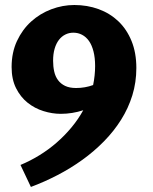

<svg xmlns="http://www.w3.org/2000/svg" viewBox="-20 -719 603 759"><path d="M61 -66.9Q99.6 -83 135.7 -105.2Q171.9 -127.4 203.6 -155Q235.4 -182.6 262.2 -214.8Q289.1 -247.1 309.1 -283.2Q265.6 -269 220.2 -269Q186.5 -269 151.9 -279.8Q117.2 -290.5 89.1 -313Q61 -335.4 43.5 -370.4Q25.9 -405.3 25.9 -454.1Q25.9 -511.2 47.1 -556.9Q68.4 -602.5 103.3 -634Q138.2 -665.5 182.9 -682.4Q227.5 -699.2 273.9 -699.2Q325.2 -699.2 369.9 -682.9Q414.6 -666.5 447.8 -635Q481 -603.5 500 -556.9Q519 -510.3 519 -450.2Q519 -393.6 503.2 -342.3Q487.3 -291 458.7 -245.6Q430.2 -200.2 391.1 -160.4Q352.1 -120.6 305.7 -87.2Q259.3 -53.7 207.5 -26.9Q155.8 0 102.1 20ZM280.8 -371.1Q316.4 -371.1 348.1 -382.8Q352.1 -401.9 354 -420.7Q356 -439.5 356 -458Q356 -490.7 349.6 -515.6Q343.3 -540.5 331.8 -556.9Q320.3 -573.2 304.4 -581.5Q288.6 -589.8 270 -589.8Q252.9 -589.8 238.3 -582.5Q223.6 -575.2 212.9 -561.3Q202.1 -547.4 196 -526.6Q189.9 -505.9 189.9 -479Q189.9 -456.1 194.3 -436.3Q198.7 -416.5 209.5 -402.1Q220.2 -387.7 237.5 -379.4Q254.9 -371.1 280.8 -371.1Z"/></svg>

Font: Simonetta
Style: Black
Weight: 900
Designer: Gayaneh Bagdasaryan
Foundry: Brownfox
Version: Version 1.002